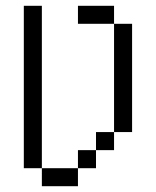

<svg xmlns="http://www.w3.org/2000/svg" viewBox="-20 -645 540 665"><path d="M125 -62.5V0H250V-62.5ZM125 -62.5V-625H62.5V-62.5ZM250 -62.5H312.5V-125H250ZM312.5 -125H375V-187.5H312.5ZM375 -187.5H437.5Q437.5 -187.5 437.5 -562.5H375Q375 -562.5 375 -187.5ZM375 -562.5V-625H250V-562.5Z"/></svg>

Font: Unifont
Style: Regular
Weight: 500
Version: Version 13.0.05